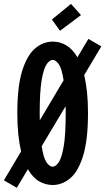

<svg xmlns="http://www.w3.org/2000/svg" viewBox="-38 -914 527 960"><path d="M-18.5 -12.5 67.5 -157Q58.5 -194.5 53.5 -242Q48.5 -289.5 48.5 -348Q48.5 -482 73.2 -560.5Q98 -639 138.2 -672.5Q178.5 -706 225.5 -706Q261 -706 292.8 -687.8Q324.5 -669.5 349 -627.5L404 -719.5L468.5 -682L383 -538.5Q392 -501 397 -453.8Q402 -406.5 402 -348Q402 -213.5 377.5 -134.8Q353 -56 312.8 -22.5Q272.5 11 225.5 11Q190 11 158 -7.2Q126 -25.5 101.5 -68L46 25ZM160.5 -348Q160.5 -329.5 161 -312.5L280 -512.5Q271 -571.5 255.8 -593Q240.5 -614.5 225.5 -614.5Q210 -614.5 195 -592.5Q180 -570.5 170.2 -513Q160.5 -455.5 160.5 -348ZM225.5 -80.5Q240.5 -80.5 255.5 -102.5Q270.5 -124.5 280.5 -182.2Q290.5 -240 290.5 -348Q290.5 -366.5 290 -383L170.5 -183Q179.5 -123.5 194.8 -102Q210 -80.5 225.5 -80.5ZM262 -760 221.5 -816.5 317 -894.5 367 -838.5Z"/></svg>

Font: Trispace Condensed Medium
Style: Regular
Weight: 500
Width: 3
Designer: Tyler Finck
Foundry: Etcetera Type Company
Version: Version 1.210; ttfautohint (v1.8.3)